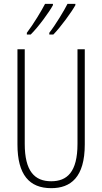

<svg xmlns="http://www.w3.org/2000/svg" viewBox="-20 -971 533 1001"><path d="M373 -944V-951H332C315 -917 270 -842 237 -800V-791H258C296 -829 355 -911 373 -944ZM256 -944V-951H215C197 -916 155 -846 120 -800V-791H140C180 -830 238 -910 256 -944ZM422 -218V-714H384V-221C384 -73 329 -26 247 -26C160 -26 109 -79 109 -221V-714H71V-218C71 -60 133 10 247 10C348 10 422 -46 422 -218Z"/></svg>

Font: Noto Sans Sinhala UI ExtraCondensed ExtraLight
Style: Regular
Weight: 200
Width: 2
Designer: Jelle Bosma - Monotype Design Team
Foundry: Monotype Imaging Inc.
Version: Version 2.006